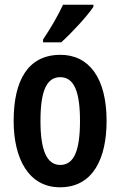

<svg xmlns="http://www.w3.org/2000/svg" viewBox="-20 -786 512 816"><path d="M377 -757V-766H248C227 -721 199 -672 163 -618V-606H240C285 -646 351 -718 377 -757ZM433 -272C433 -455 358 -553 237 -553C98 -553 38 -443 38 -272C38 -113 101 10 235 10C377 10 433 -115 433 -272ZM152 -272C152 -397 177 -458 236 -458C295 -458 320 -396 320 -272C320 -147 295 -85 236 -85C178 -85 152 -149 152 -272Z"/></svg>

Font: Noto Sans Devanagari ExtraCondensed SemiBold
Style: Regular
Weight: 600
Width: 2
Designer: Jelle Bosma - Monotype Design Team
Foundry: Monotype Imaging Inc.
Version: Version 2.004